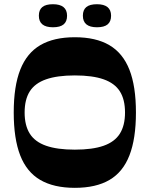

<svg xmlns="http://www.w3.org/2000/svg" viewBox="-20 -891 719 923"><path d="M339.7 12Q238.7 12 173.5 -26Q108.3 -64 77.1 -144.2Q46 -224.3 46 -350Q46 -476.7 77.5 -556.3Q109 -636 173.8 -674Q238.7 -712 339.7 -712Q440.8 -712 505.6 -674Q570.5 -636 602 -556.3Q633.5 -476.7 633.5 -350Q633.5 -224.3 602.3 -144.2Q571.2 -64 506.3 -26Q441.5 12 339.7 12ZM339.7 -171.6Q425.1 -171.6 478.3 -190.4Q531.4 -209.1 556.2 -248.5Q581 -287.9 581 -350Q581 -412.8 556.2 -451.8Q531.4 -490.9 478.3 -509.6Q425.1 -528.4 339.7 -528.4Q255 -528.4 201.5 -509.6Q148 -490.9 123.2 -451.8Q98.4 -412.8 98.4 -350Q98.4 -287.9 123.2 -248.5Q148 -209.1 201.5 -190.4Q255 -171.6 339.7 -171.6ZM234.6 -759.9Q166.8 -759.9 166.8 -815.6Q166.8 -843.4 183.3 -857Q199.8 -870.7 234.6 -870.7Q268 -870.7 285.2 -856.9Q302.4 -843 302.4 -815.3Q302.4 -787.6 285.9 -773.8Q269.3 -759.9 234.6 -759.9ZM446.2 -759.9Q378.4 -759.9 378.4 -815.6Q378.4 -843.4 394.9 -857Q411.4 -870.7 446.2 -870.7Q479.6 -870.7 496.8 -856.9Q514 -843 514 -815.3Q514 -787.6 497.5 -773.8Q480.9 -759.9 446.2 -759.9Z"/></svg>

Font: Ojuju ExtraLight
Style: Regular
Weight: 200
Designer: Chisaokwu Joboson, Mirko Velimirovic
Foundry: Udi Foundry
Version: Version 1.000